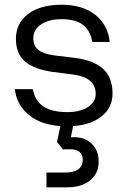

<svg xmlns="http://www.w3.org/2000/svg" viewBox="-20 -530 543 819"><path d="M286.1 -212.9 206.1 -223.1Q126.5 -233.9 87.2 -267.3Q47.9 -300.8 47.9 -363.8Q47.9 -431.2 100.1 -470.5Q152.3 -509.8 243.2 -509.8Q331.1 -509.8 385.5 -467.5Q439.9 -425.3 448.2 -351.1H374Q364.7 -400.9 333 -424.6Q301.3 -448.2 243.2 -448.2Q188.5 -448.2 155.3 -426Q122.1 -403.8 122.1 -367.2Q122.1 -333 145 -315.9Q168 -298.8 216.8 -293L298.8 -283.2Q380.9 -272.5 420.4 -235.6Q460 -198.7 460 -130.9Q460 -71.8 414.6 -34.7Q369.1 2.4 292 7.8L282.2 55.2H296.9Q343.3 55.2 372.1 84Q400.9 112.8 400.9 159.2Q400.9 209.5 364.5 239.3Q328.1 269 267.1 269H178.2V206.1H258.8Q294.9 206.1 314 191.9Q333 177.7 333 150.9Q333 129.9 319.6 118.4Q306.2 106.9 282.2 106.9H248L223.1 75.2L237.8 7.8Q153.3 2 102.3 -40.3Q51.3 -82.5 43 -149.9H120.1Q129.4 -99.6 165.3 -75.7Q201.2 -51.8 267.1 -51.8Q321.3 -51.8 354.7 -73.2Q388.2 -94.7 388.2 -129.9Q388.2 -201.2 286.1 -212.9Z"/></svg>

Font: Overused Grotesk
Style: Regular
Weight: 400
Version: Version 0.002